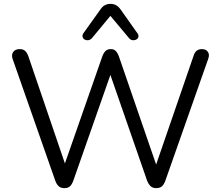

<svg xmlns="http://www.w3.org/2000/svg" viewBox="-20 -966 1141 993"><path d="M313 7Q295 7 284 -2.5Q273 -12 266 -31L45 -662Q38 -683 48.5 -697.5Q59 -712 82 -712Q99 -712 109 -703.5Q119 -695 126 -677L333 -70H298L509 -674Q516 -693 526 -702.5Q536 -712 553 -712Q569 -712 578.5 -702.5Q588 -693 595 -674L803 -70H772L981 -677Q986 -694 996.5 -703Q1007 -712 1024 -712Q1045 -712 1055 -698Q1065 -684 1057 -662L835 -31Q828 -12 817.5 -2.5Q807 7 788 7Q770 7 759.5 -2.5Q749 -12 741 -31L540 -610H562L359 -31Q352 -12 342 -2.5Q332 7 313 7ZM455 -768Q446 -759 435.5 -758Q425 -757 417 -762Q409 -767 407 -776Q405 -785 412 -795L500 -918Q510 -933 523 -939.5Q536 -946 551 -946Q567 -946 579.5 -939.5Q592 -933 603 -918L690 -795Q698 -785 696 -776Q694 -767 685.5 -762Q677 -757 666.5 -758Q656 -759 648 -768L551 -884Z"/></svg>

Font: Nunito
Style: Regular
Weight: 400
Designer: Vernon Adams
Foundry: Vernon Adams
Version: Version 3.602